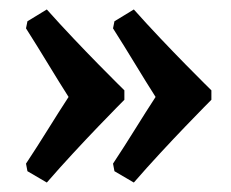

<svg xmlns="http://www.w3.org/2000/svg" viewBox="-20 -430 489 406"><path d="M79 -44C151 -127 243 -219 243 -219V-239C243 -239 151 -329 79 -410L38 -385L35 -370C67 -320 98 -267 125 -225C98 -184 67 -132 35 -84L38 -68ZM263 -44C335 -127 427 -219 427 -219V-239C427 -239 335 -329 263 -410L222 -385L219 -370C251 -320 282 -267 309 -225C282 -184 251 -132 219 -84L222 -68Z"/></svg>

Font: Alegreya SC
Style: Bold
Weight: 700
Designer: Juan Pablo del Peral
Foundry: Huerta Tipografica
Version: Version 2.007;PS 002.007;hotconv 1.0.88;makeotf.lib2.5.64775